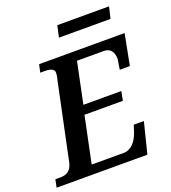

<svg xmlns="http://www.w3.org/2000/svg" viewBox="-169 -1008 998 1123"><g transform="rotate(-20 330.5 -446.0)"><path d="M302 -820H623L640 -892H318ZM-11 0H554L602 -192H539L524 -146C508 -99 475 -57 428 -57H228L288 -345H527L538 -402H302L355 -657H522C563 -657 582 -629 582 -585C582 -579 572 -529 572 -522H635L672 -714H140L129 -665H160C190 -665 216 -657 216 -634C216 -621 213 -603 206 -576L108 -110C96 -61 64 -49 31 -49H-1Z"/></g></svg>

Font: Noto Serif Semi
Style: Italic
Weight: 600
Italic angle: -12°
Designer: Monotype Design Team
Foundry: Monotype Imaging Inc.
Version: Version 1.901